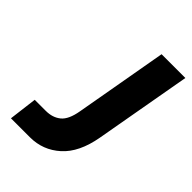

<svg xmlns="http://www.w3.org/2000/svg" viewBox="-195 -736 822 822"><g transform="rotate(45 216.0 -325.0)"><path d="M42 -128H109Q150 -128 177 -150Q204 -172 214 -231L288 -650H432L354 -211Q335 -104 277 -52Q219 0 141 0H26Z"/></g></svg>

Font: Overused Grotesk
Style: Bold Italic
Weight: 700
Italic angle: -10°
Version: Version 0.003